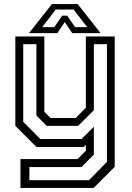

<svg xmlns="http://www.w3.org/2000/svg" viewBox="-20 -718 643 938"><path d="M158 0 55 -103V-540H196.5V-172L227 -141.5H349.5L399.5 -191.5V-540H540.5V97L437.5 200H80V59H359L399.5 18.5V-10L389.5 0ZM123.5 162.5H414.5L502.5 72.8V-502H438.5V-179.5L361.5 -103.2H208.2L157.8 -153.8V-502H93.5V-122.8L176.8 -39H378.5L438.5 -99V37.2L378.2 98.2H123.5ZM233.5 -698H359.5L471.5 -556H333L296.5 -610L260 -556H121.5ZM252.5 -671.5 186.2 -585.5H245L284 -641.5H308L347 -585.5H405.8L339.5 -671.5Z"/></svg>

Font: Tourney Thin
Style: Regular
Weight: 100
Designer: Tyler Finck
Foundry: Etcetera Type Co
Version: Version 1.015